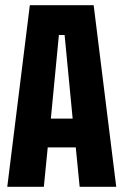

<svg xmlns="http://www.w3.org/2000/svg" viewBox="-20 -720 476 740"><path d="M8 0 95 -700H341L428 0H287L272 -152H164L149 0ZM176 -263H260L229 -585H207Z"/></svg>

Font: Tektur Condensed SemiBold
Style: Regular
Weight: 600
Width: 3
Designer: Adam Jagosz
Foundry: Adam Jagosz
Version: Version 1.005;gftools[0.9.30]